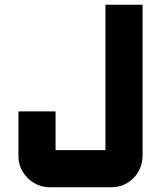

<svg xmlns="http://www.w3.org/2000/svg" viewBox="-20 -644 681 812"><path d="M191 148Q155 148 125 130.5Q95 113 76.5 83Q58 53 58 16V-173H215V9Q211 5 206 0.5Q201 -4 197 -9H444Q440 -4 435 0.5Q430 5 426 9V-624H583V15Q583 51 565.5 81.5Q548 112 518 130Q488 148 451 148Z"/></svg>

Font: Mada ExtraBold
Style: Regular
Weight: 800
Designer: Khaled Hosny
Version: Version 1.5